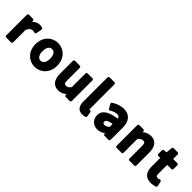

<svg xmlns="http://www.w3.org/2000/svg" viewBox="245 -1962 3229 3229"><g transform="rotate(45 1859.5 -347.0)"><path d="M71 0C71 11 81 25 96 25H211C222 25 236 15 236 0V-295C263 -358 301 -376 327 -376C346 -376 355 -374 371 -369C391 -363 401 -377 403 -388L423 -488C425 -498 420 -511 409 -516C390 -525 369 -528 342 -528C297 -528 254 -506 218 -468L216 -493C215 -505 204 -516 191 -516H96C85 -516 71 -506 71 -491Z M522 -245C522 -69 644 37 780 37C917 37 1039 -69 1039 -245C1039 -422 917 -528 780 -528C644 -528 522 -422 522 -245ZM690 -245C690 -339 728 -384 780 -384C832 -384 871 -339 871 -245C871 -153 832 -107 780 -107C728 -107 690 -152 690 -245Z M1166 -183C1166 -53 1219 37 1342 37C1399 37 1445 15 1484 -20L1487 3C1488 14 1499 25 1512 25H1606C1617 25 1631 15 1631 0V-491C1631 -502 1621 -516 1606 -516H1491C1480 -516 1466 -506 1466 -491V-164C1433 -124 1414 -112 1382 -112C1346 -112 1331 -121 1331 -198V-491C1331 -502 1321 -516 1306 -516H1191C1180 -516 1166 -506 1166 -491Z M1775 -126C1775 -35 1813 37 1912 37C1941 37 1965 33 1983 25C1993 21 2000 10 1998 -2L1983 -88C1980 -103 1966 -111 1953 -108C1947 -107 1945 -107 1942 -107C1941 -109 1940 -113 1940 -120V-706C1940 -717 1930 -731 1915 -731H1800C1789 -731 1775 -721 1775 -706Z M2100 -132C2100 -33 2172 37 2271 37C2323 37 2368 17 2408 -11L2410 4C2412 15 2423 25 2435 25H2529C2540 25 2554 15 2554 0V-291C2554 -437 2484 -528 2346 -528C2261 -528 2188 -495 2132 -460C2122 -454 2116 -439 2123 -427L2165 -350C2172 -336 2189 -334 2200 -341C2242 -366 2284 -385 2325 -385C2367 -385 2381 -367 2387 -336C2203 -312 2100 -253 2100 -132ZM2262 -141C2262 -166 2278 -194 2389 -213V-143C2359 -116 2335 -103 2307 -103C2274 -103 2262 -113 2262 -141Z M2697 0C2697 11 2707 25 2722 25H2837C2848 25 2862 15 2862 0V-332C2897 -366 2918 -379 2949 -379C2986 -379 3001 -369 3001 -293V0C3001 11 3011 25 3026 25H3141C3152 25 3166 15 3166 0V-308C3166 -438 3113 -528 2990 -528C2931 -528 2884 -504 2844 -472L2842 -494C2841 -505 2830 -516 2817 -516H2722C2711 -516 2697 -506 2697 -491Z M3359 -166C3359 -53 3410 37 3540 37C3583 37 3620 27 3648 18C3660 14 3667 1 3664 -12L3644 -97C3638 -123 3617 -117 3610 -114C3599 -109 3581 -105 3569 -105C3538 -105 3525 -115 3525 -166V-375H3625C3636 -375 3650 -385 3650 -400V-491C3650 -502 3640 -516 3625 -516H3525V-625C3525 -636 3515 -650 3500 -650H3404C3392 -650 3380 -641 3379 -628L3367 -515L3312 -511C3301 -510 3289 -500 3289 -486V-400C3289 -389 3299 -375 3314 -375H3359Z"/></g></svg>

Font: Falling Sky
Style: Blk
Weight: 900
Designer: Paul D. Hunt
Foundry: Adobe Systems Incorporated
Version: Version 1.02